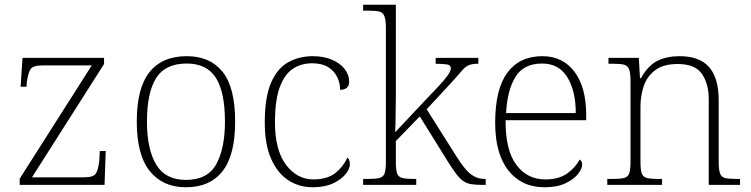

<svg xmlns="http://www.w3.org/2000/svg" viewBox="-20 -780 3169 810"><path d="M63 0V-26L367 -504H159Q120 -504 109.5 -489Q99 -474 93 -433L92 -414H67L75 -536H419V-510L115 -32H336Q374 -32 384.5 -48Q395 -64 399 -104L401 -143H426L421 0Z M764 10Q667 10 612 -58Q557 -126 557 -267Q557 -408 610.5 -475.5Q664 -543 768 -543Q866 -543 919 -477Q972 -411 972 -267Q972 -126 919 -58Q866 10 764 10ZM764 -21Q856 -21 892.5 -87.5Q929 -154 929 -267Q929 -392 890.5 -452Q852 -512 768 -512Q677 -512 638.5 -450.5Q600 -389 600 -267Q600 -150 639 -85.5Q678 -21 764 -21Z M1299 10Q1242 10 1196.5 -19.5Q1151 -49 1124 -109.5Q1097 -170 1097 -263Q1097 -370 1123.5 -431Q1150 -492 1196 -517.5Q1242 -543 1300 -543Q1345 -543 1379.5 -528.5Q1414 -514 1433.5 -489.5Q1453 -465 1453 -435Q1453 -424 1448.5 -416.5Q1444 -409 1435.5 -405Q1427 -401 1415 -401Q1415 -429 1402.5 -455Q1390 -481 1364 -497Q1338 -513 1297 -513Q1250 -513 1215 -489.5Q1180 -466 1160 -411.5Q1140 -357 1140 -264Q1140 -147 1186.5 -85Q1233 -23 1303 -23Q1363 -24 1396 -51Q1429 -78 1446 -116Q1451 -110 1453.5 -103Q1456 -96 1456 -86Q1456 -68 1438 -45.5Q1420 -23 1385 -6.5Q1350 10 1299 10Z M1512 0V-25H1530Q1563 -25 1580 -29Q1597 -33 1602.5 -48.5Q1608 -64 1608 -98V-659Q1608 -695 1602 -711Q1596 -727 1581 -731Q1566 -735 1538 -735H1512V-760H1650V-374Q1650 -356 1649.5 -336Q1649 -316 1649 -296.5Q1649 -277 1648.5 -258Q1648 -239 1647 -222L1792 -376Q1832 -417 1851 -439.5Q1870 -462 1876 -473.5Q1882 -485 1882 -492Q1882 -505 1866.5 -508Q1851 -511 1818 -511V-536H1998V-511Q1971 -511 1956.5 -504.5Q1942 -498 1927 -480Q1912 -462 1882 -429L1780 -319L1907 -118Q1941 -64 1967 -44.5Q1993 -25 2025 -25H2029V0H2015Q1987 0 1968 -3Q1949 -6 1934 -16.5Q1919 -27 1903 -48.5Q1887 -70 1864 -107L1751 -289L1650 -185V-97Q1650 -63 1655.5 -48Q1661 -33 1678 -29Q1695 -25 1728 -25H1736V0Z M2277 10Q2181 10 2125 -60.5Q2069 -131 2069 -262Q2069 -404 2120.5 -473.5Q2172 -543 2268 -543Q2354 -543 2403.5 -477.5Q2453 -412 2453 -294V-273H2113Q2112 -147 2158 -85Q2204 -23 2281 -23Q2337 -23 2372.5 -48Q2408 -73 2425 -107Q2430 -104 2433 -99Q2436 -94 2436 -86Q2436 -68 2418 -45.5Q2400 -23 2365 -6.5Q2330 10 2277 10ZM2409 -303Q2409 -396 2373.5 -454Q2338 -512 2267 -512Q2189 -512 2154.5 -455.5Q2120 -399 2115 -303Z M2542 0V-25H2562Q2595 -25 2612 -29Q2629 -33 2634.5 -48.5Q2640 -64 2640 -98V-439Q2640 -472 2634 -487.5Q2628 -503 2613 -507Q2598 -511 2570 -511H2547V-536H2675L2680 -450H2684Q2714 -504 2753.5 -523.5Q2793 -543 2847 -543Q2931 -543 2971.5 -497Q3012 -451 3012 -356V-98Q3012 -64 3017.5 -48.5Q3023 -33 3039 -29Q3055 -25 3089 -25H3102V0H2970V-361Q2970 -427 2941 -468.5Q2912 -510 2839 -510Q2778 -510 2743.5 -483.5Q2709 -457 2695.5 -416Q2682 -375 2682 -331V-97Q2682 -63 2687.5 -48Q2693 -33 2709.5 -29Q2726 -25 2759 -25H2773V0Z"/></svg>

Font: Noto Serif Hentaigana ExtraLight
Style: Regular
Weight: 200
Designer: Kazuhiro Yamada
Foundry: nipponia
Version: Version 1.000